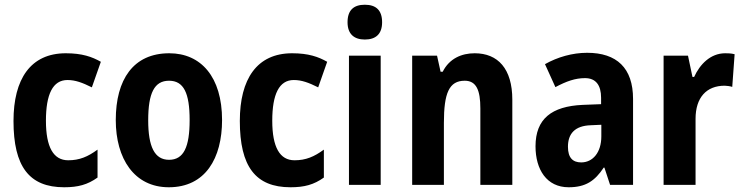

<svg xmlns="http://www.w3.org/2000/svg" viewBox="-20 -781 3141 811"><path d="M251 10C310 10 350 -1 392 -31V-149C351 -119 316 -104 268 -104C206 -104 174 -159 174 -271C174 -383 203 -443 265 -443C298 -443 328 -432 368 -412L406 -520C369 -541 327 -556 258 -556C109 -556 37 -447 37 -270C37 -78 103 10 251 10Z M918 -274C918 -456 829 -556 695 -556C543 -556 469 -445 469 -274C469 -111 547 10 693 10C848 10 918 -113 918 -274ZM606 -273C606 -388 632 -440 694 -440C756 -440 781 -388 781 -274C781 -160 756 -106 694 -106C633 -106 606 -161 606 -273Z M1207 10C1266 10 1306 -1 1348 -31V-149C1307 -119 1272 -104 1224 -104C1162 -104 1130 -159 1130 -271C1130 -383 1159 -443 1221 -443C1254 -443 1284 -432 1324 -412L1362 -520C1325 -541 1283 -556 1214 -556C1065 -556 993 -447 993 -270C993 -78 1059 10 1207 10Z M1521 -761C1474 -761 1448 -738 1448 -687C1448 -637 1476 -614 1521 -614C1567 -614 1594 -637 1594 -687C1594 -737 1569 -761 1521 -761ZM1588 -546H1454V0H1588Z M1985 -556C1930 -556 1878 -534 1850 -478H1841L1826 -546H1721V0H1855V-262C1855 -388 1877 -440 1943 -440C1992 -440 2009 -400 2009 -323V0H2144V-360C2144 -491 2083 -556 1985 -556Z M2460 -558C2398 -558 2335 -540 2282 -510L2326 -413C2373 -438 2410 -451 2451 -451C2497 -451 2519 -421 2519 -368V-341L2441 -338C2310 -332 2242 -279 2242 -163C2242 -65 2289 10 2382 10C2454 10 2493 -17 2530 -73H2533L2557 0H2654V-363C2654 -494 2585 -558 2460 -558ZM2476 -252 2520 -254V-205C2520 -137 2484 -95 2435 -95C2400 -95 2379 -114 2379 -161C2379 -216 2408 -250 2476 -252Z M3043 -556C2981 -556 2936 -509 2912 -456H2905L2886 -546H2783V0H2918V-279C2918 -369 2964 -419 3041 -419C3047 -419 3065 -417 3073 -414L3083 -552C3068 -556 3053 -556 3043 -556Z"/></svg>

Font: Noto Sans Sinhala Condensed
Style: Bold
Weight: 700
Width: 3
Designer: Jelle Bosma - Monotype Design Team
Foundry: Monotype Imaging Inc.
Version: Version 2.006